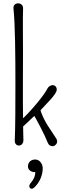

<svg xmlns="http://www.w3.org/2000/svg" viewBox="-20 -882 400 1161"><path d="M323.2 -340.3C323.2 -356.4 312 -367.2 298.8 -367.2C288.1 -367.2 273.9 -360.8 266.6 -346.2C246.1 -304.2 159.2 -201.2 109.9 -158.2L119.6 -151.4C117.2 -272 119.1 -438.5 119.1 -564.5C119.1 -675.8 117.2 -773.4 119.6 -831.1C120.1 -851.6 105 -861.8 89.4 -861.8C74.2 -861.8 59.6 -851.6 61.5 -831.1C71.8 -731.4 73.2 -542.5 73.2 -368.2C73.2 -238.8 72.8 -114.3 69.3 -32.2C68.8 -11.7 81.1 -2 94.2 -2C107.9 -2 122.1 -13.2 121.6 -35.2C121.1 -65.4 119.1 -116.7 119.6 -136.2L107.9 -106C123 -120.6 177.2 -170.4 198.2 -190.9L179.2 -195.3C201.2 -159.7 247.1 -73.2 270 -16.6C275.4 -3.4 286.6 2 297.4 2C311.5 2 325.7 -11.7 325.7 -26.9C325.7 -31.7 324.2 -36.6 321.3 -42.5C292 -90.8 243.2 -146.5 219.7 -231L220.2 -210C256.8 -251.5 323.2 -311.5 323.2 -340.3ZM202.1 235.4C219.7 214.4 238.3 177.7 238.3 135.7C238.3 106 217.3 82.5 193.4 82.5C167 82.5 148.9 99.1 148.9 125C148.9 150.9 180.7 162.6 193.4 157.7C192.9 187.5 181.2 206.1 165.5 224.6C159.2 232.4 157.2 238.8 157.2 244.1C157.2 252.4 162.6 257.3 168.5 258.8C178.7 261.7 189 251.5 202.1 235.4Z"/></svg>

Font: Pompiere 
Style: Regular
Weight: 400
Designer: Karolina Lach
Foundry: Sorkin Type Co.
Version: Version 1.001